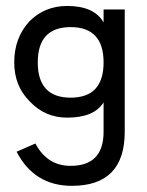

<svg xmlns="http://www.w3.org/2000/svg" viewBox="-20 -387 489 638"><path d="M35.2 117.2 97.7 89.8Q136.7 164.1 214.8 164.1Q324.2 164.1 324.2 50.8V-46.9Q293 3.9 203.1 3.9Q128.9 3.9 78.1 -50.8Q27.3 -101.6 27.3 -179.7Q27.3 -261.7 78.1 -316.4Q128.9 -367.2 203.1 -367.2Q293 -367.2 324.2 -312.5V-355.5H394.5V50.8Q394.5 230.5 218.8 230.5Q93.8 230.5 35.2 117.2ZM324.2 -179.7Q324.2 -296.9 214.8 -296.9Q105.5 -296.9 105.5 -179.7Q105.5 -62.5 214.8 -62.5Q324.2 -62.5 324.2 -179.7Z"/></svg>

Font: 和音 by 宁静之雨，公众号njzyshare
Style: Regular
Weight: 400
Designer: Steve Matteson
Foundry: Ascender Corporation
Version: Version 6.00;June 8, 2018;FontCreator 11.0.0.2388 32-bit